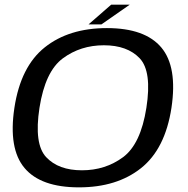

<svg xmlns="http://www.w3.org/2000/svg" viewBox="-20 -802 808 827"><path d="M320 5Q483.5 5 587.5 -77.8Q691.5 -160.5 718.5 -337.5Q745 -514 674.8 -597.5Q604.5 -681 440.5 -681Q277 -681 173 -598.2Q69 -515.5 42 -337.5Q15.5 -161.5 85.8 -78.2Q156 5 320 5ZM333 -68.5Q232 -68.5 179 -125Q126 -181.5 150 -337.5Q174.5 -494.5 250.8 -550.8Q327 -607 427.5 -607Q528.5 -607 581.8 -550.8Q635 -494.5 610.5 -337.5Q586 -181 509.8 -124.8Q433.5 -68.5 333 -68.5ZM361.5 -697H417L539 -782H459Z"/></svg>

Font: Anybody SemiExpanded
Style: Italic
Weight: 400
Width: 6
Italic angle: -10°
Version: Version 1.113;gftools[0.9.25]